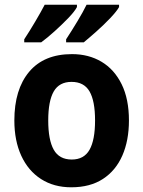

<svg xmlns="http://www.w3.org/2000/svg" viewBox="-20 -786 609 816"><path d="M528 -274Q528 -189 500 -125Q472 -61 417.5 -25.5Q363 10 283 10Q209 10 154.5 -25Q100 -60 70.5 -124Q41 -188 41 -274Q41 -406 104 -481Q167 -556 286 -556Q357 -556 411.5 -523.5Q466 -491 497 -428Q528 -365 528 -274ZM185 -274Q185 -191 208.5 -149.5Q232 -108 285 -108Q337 -108 360.5 -149.5Q384 -191 384 -274Q384 -357 360.5 -397.5Q337 -438 284 -438Q232 -438 208.5 -397.5Q185 -357 185 -274ZM486 -756Q476 -738 449 -709.5Q422 -681 390.5 -653Q359 -625 336 -606H261V-619Q284 -654 309 -695.5Q334 -737 348 -766H486ZM307 -756Q297 -737 270.5 -709.5Q244 -682 212.5 -653.5Q181 -625 155 -606H83V-619Q106 -654 130.5 -695.5Q155 -737 170 -766H307Z"/></svg>

Font: Noto Sans Tamil SemiCondensed
Style: Bold
Weight: 700
Width: 4
Designer: Jelle Bosma - Monotype Design Team
Foundry: Monotype Imaging Inc.
Version: Version 2.004; ttfautohint (v1.8.4.7-5d5b)